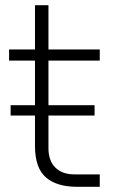

<svg xmlns="http://www.w3.org/2000/svg" viewBox="-20 -716 457 741"><path d="M115 -153V-270H21V-310H115V-482H15V-525H115V-696H167V-525H365V-482H167V-310H345V-270H167V-144Q167 -96 193.5 -69.5Q220 -43 267 -43H365V5H278Q199 5 157 -31.5Q115 -68 115 -153Z"/></svg>

Font: Sora-SIA ExtraLight
Style: Regular
Weight: 200
Designer: Jonathan Barnbrook, Julián Moncada
Foundry: Barnbrook Fonts
Version: Version 2.000